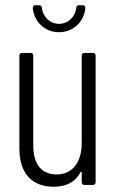

<svg xmlns="http://www.w3.org/2000/svg" viewBox="-20 -706 458 733"><path d="M205 -583C260 -583 301 -623 306 -676C306 -682 302 -686 296 -686H282C276 -686 272 -683 271 -676C267 -640 239 -615 205 -615C172 -615 144 -640 140 -676C139 -683 135 -686 129 -686H115C109 -686 105 -682 105 -676C110 -623 151 -583 205 -583ZM292 -494V-160C292 -85 255 -40 197 -40C140 -40 107 -77 107 -151V-494C107 -500 103 -504 97 -504H64C58 -504 54 -500 54 -494V-139C54 -39 107 7 185 7C230 7 266 -9 287 -48C289 -52 292 -51 292 -47V-10C292 -4 296 0 302 0H335C341 0 345 -4 345 -10V-494C345 -500 341 -504 335 -504H302C296 -504 292 -500 292 -494Z"/></svg>

Font: Barlow Condensed Light
Style: Regular
Weight: 300
Width: 3
Designer: Jeremy Tribby
Foundry: Tribby Type
Version: Version 1.422;hotconv 1.0.109;makeotfexe 2.5.65596